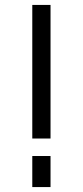

<svg xmlns="http://www.w3.org/2000/svg" viewBox="-20 -759 335 779"><path d="M111 -197H185V-739H111ZM111 0H185V-126H111Z"/></svg>

Font: Involve
Style: Regular
Weight: 400
Designer: Stefan Peev
Foundry: Context Ltd.
Version: Version 1.001